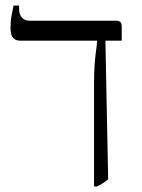

<svg xmlns="http://www.w3.org/2000/svg" viewBox="-20 -667 515 694"><path d="M320 7V-368Q320 -405 322 -433Q324 -461 327 -482Q330 -503 331 -519V-520H53Q36 -520 27 -530.5Q18 -541 18 -566Q18 -578 19 -590.5Q20 -603 23 -617Q26 -631 29 -647H49V-636Q49 -615 59 -603.5Q69 -592 88 -592H399Q410 -592 415 -587.5Q420 -583 420 -570V-520H361L371 -19Q363 -12 353 -5.5Q343 1 330 7Z"/></svg>

Font: Noto Serif Hebrew Light
Style: Regular
Weight: 300
Version: Version 2.003